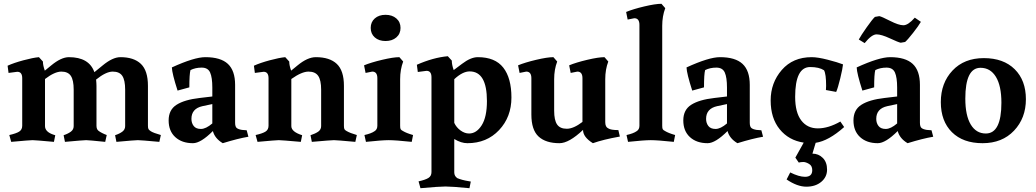

<svg xmlns="http://www.w3.org/2000/svg" viewBox="-20 -738 5453 1011"><path d="M486 -319Q488 -299 488 -286V-76Q488 -57 499 -49Q515 -37 542 -27L534 9Q446 0 433.5 0Q421 0 322 9L315 -26Q339 -34 353.5 -45Q368 -56 368 -74V-266Q368 -316 353 -338.5Q338 -361 303 -361Q268 -361 217 -322V-74Q217 -43 264 -28L271 -26L264 9Q165 0 151.5 0Q138 0 39 9L29 -27Q65 -35 81 -45Q97 -55 97 -76V-326Q97 -360 71 -360L25 -354L20 -392Q53 -407 103 -420.5Q153 -434 185 -437L206 -414Q206 -394 216 -366L249 -393Q302 -437 343 -437Q449 -437 477 -358L520 -393Q573 -437 614 -437Q685 -437 722 -401.5Q759 -366 759 -286V-76Q759 -63 762 -58Q765 -53 774 -47Q788 -38 827 -27L819 9Q720 0 706 0Q692 0 593 9L586 -26Q610 -34 624.5 -45Q639 -56 639 -74V-266Q639 -316 624 -338.5Q609 -361 573.5 -361Q538 -361 486 -319Z M1098 -88V-190L1046 -179Q988 -166 988 -112Q988 -90 1000 -74.5Q1012 -59 1038 -59Q1064 -59 1098 -88ZM1218 -291V-92Q1218 -71 1226.5 -64Q1235 -57 1254 -54L1279 -52L1288 -18Q1234 -9 1153 16Q1111 -9 1101 -48Q1037 16 996 16Q938 16 903 -16Q868 -48 868 -104Q868 -160 910 -186.5Q952 -213 1031 -222L1098 -230V-277Q1098 -330 1086.5 -356Q1075 -382 1042 -382Q1009 -382 983 -369Q977 -348 977 -278L915 -261Q886 -351 885 -383Q1003 -437 1061 -437Q1142 -437 1180 -401.5Q1218 -366 1218 -291Z M1514 -74Q1514 -44 1571 -26L1564 9Q1461 0 1448 0Q1435 0 1336 9L1326 -27Q1362 -35 1378 -45Q1394 -55 1394 -76V-326Q1394 -360 1368 -360L1322 -354L1317 -392Q1350 -407 1400 -420.5Q1450 -434 1482 -437L1503 -414Q1503 -394 1513 -366L1546 -393Q1599 -437 1643 -437Q1716 -437 1753.5 -401.5Q1791 -366 1791 -286V-76Q1791 -63 1793.5 -58Q1796 -53 1805 -48Q1824 -37 1859 -27L1851 9Q1752 0 1738.5 0Q1725 0 1622 9L1615 -26Q1640 -34 1656 -45Q1671 -56 1671 -74V-266Q1671 -316 1655.5 -338.5Q1640 -361 1604.5 -361Q1569 -361 1514 -322Z M2087 -321V-76Q2087 -63 2089.5 -58Q2092 -53 2102 -48Q2120 -37 2155 -27L2148 9Q2062 0 2027 0Q1992 0 1907 9L1899 -27Q1935 -35 1952 -47Q1967 -56 1967 -76V-326Q1967 -361 1940 -361L1905 -354L1897 -394Q1933 -409 1992 -423Q2051 -437 2083 -437L2103 -414Q2087 -372 2087 -321ZM1953.5 -541Q1932 -560 1932 -591Q1932 -622 1953.5 -641Q1975 -660 2010 -660Q2045 -660 2067 -641Q2089 -622 2089 -591Q2089 -560 2067 -541Q2045 -522 2010 -522Q1975 -522 1953.5 -541Z M2450 -35Q2489 -35 2516.5 -78.5Q2544 -122 2544 -206Q2544 -362 2453 -362Q2416 -362 2372 -321V-91Q2383 -67 2405 -51Q2427 -35 2450 -35ZM2452 253Q2359 244 2326 244Q2293 244 2194 253L2184 217Q2220 209 2236 199Q2252 189 2252 168V-331Q2252 -365 2226 -365L2180 -359L2175 -397Q2261 -435 2338 -442L2359 -419Q2359 -397 2369 -369L2413 -402Q2459 -437 2496 -437Q2587 -437 2630 -382Q2673 -327 2673 -224.5Q2673 -122 2608 -53Q2543 16 2441 16Q2408 16 2372 -6V170Q2372 189 2388 200Q2411 210 2448 216L2459 218Z M3167 -321V-95Q3167 -69 3183 -62Q3196 -53 3236 -53L3244 -19Q3155 -3 3102 16Q3050 -16 3050 -54Q2976 16 2926 16Q2854 16 2816 -19Q2778 -54 2778 -135V-326Q2778 -361 2751 -361L2716 -354L2708 -394Q2744 -409 2803 -423Q2862 -437 2894 -437L2914 -414Q2898 -372 2898 -321V-155Q2898 -105 2913.5 -82.5Q2929 -60 2964.5 -60Q3000 -60 3047 -96V-326Q3047 -361 3020 -361L2985 -354L2977 -394Q3013 -409 3072 -423Q3131 -437 3163 -437L3183 -414Q3167 -372 3167 -321Z M3467 -602V-76Q3467 -63 3469.5 -58Q3472 -53 3482 -48Q3500 -37 3535 -27L3528 9Q3442 0 3407 0Q3372 0 3287 9L3279 -27Q3315 -35 3332 -47Q3347 -56 3347 -76V-607Q3347 -642 3320 -642L3285 -635L3277 -675Q3313 -690 3372 -704Q3431 -718 3463 -718L3483 -695Q3467 -653 3467 -602Z M3808 -88V-190L3756 -179Q3698 -166 3698 -112Q3698 -90 3710 -74.5Q3722 -59 3748 -59Q3774 -59 3808 -88ZM3928 -291V-92Q3928 -71 3936.5 -64Q3945 -57 3964 -54L3989 -52L3998 -18Q3944 -9 3863 16Q3821 -9 3811 -48Q3747 16 3706 16Q3648 16 3613 -16Q3578 -48 3578 -104Q3578 -160 3620 -186.5Q3662 -213 3741 -222L3808 -230V-277Q3808 -330 3796.5 -356Q3785 -382 3752 -382Q3719 -382 3693 -369Q3687 -348 3687 -278L3625 -261Q3596 -351 3595 -383Q3713 -437 3771 -437Q3852 -437 3890 -401.5Q3928 -366 3928 -291Z M4254 -437Q4286 -437 4338.5 -423.5Q4391 -410 4419 -399Q4417 -377 4404.5 -325.5Q4392 -274 4383 -254L4329 -264Q4330 -273 4330 -286Q4330 -348 4319 -368Q4293 -385 4246 -385Q4167 -385 4167 -228Q4167 -146 4199 -104Q4231 -62 4286.5 -62Q4342 -62 4405 -98L4425 -69Q4343 4 4275 14L4258 71Q4290 71 4312.5 93.5Q4335 116 4335 155Q4335 194 4304.5 219.5Q4274 245 4226 245Q4178 245 4122 207L4141 170Q4187 193 4219 193Q4257 193 4257 158Q4257 135 4240 125Q4223 115 4210 115Q4197 115 4186 118L4168 92L4212 13Q4133 1 4085.5 -57.5Q4038 -116 4038 -209Q4038 -302 4096.5 -369.5Q4155 -437 4254 -437Z M4704 -88V-190L4652 -179Q4594 -166 4594 -112Q4594 -90 4606 -74.5Q4618 -59 4644 -59Q4670 -59 4704 -88ZM4824 -291V-92Q4824 -71 4832.5 -64Q4841 -57 4860 -54L4885 -52L4894 -18Q4840 -9 4759 16Q4717 -9 4707 -48Q4643 16 4602 16Q4544 16 4509 -16Q4474 -48 4474 -104Q4474 -160 4516 -186.5Q4558 -213 4637 -222L4704 -230V-277Q4704 -330 4692.5 -356Q4681 -382 4648 -382Q4615 -382 4589 -369Q4583 -348 4583 -278L4521 -261Q4492 -351 4491 -383Q4609 -437 4667 -437Q4748 -437 4786 -401.5Q4824 -366 4824 -291ZM4533 -511 4502 -530Q4514 -552 4543.5 -594Q4573 -636 4587 -649L4610 -653Q4622 -651 4667 -628Q4712 -605 4737 -605Q4762 -605 4797 -645L4829 -623Q4817 -602 4788 -565Q4759 -528 4746 -517L4723 -513Q4711 -515 4666 -536Q4621 -557 4595.5 -557Q4570 -557 4533 -511Z M5154 16Q5051 16 4992.5 -42Q4934 -100 4934 -200.5Q4934 -301 4995.5 -366.5Q5057 -432 5160.5 -432Q5264 -432 5323 -373.5Q5382 -315 5382 -215.5Q5382 -116 5319.5 -50Q5257 16 5154 16ZM5063 -219Q5063 -130 5091.5 -82.5Q5120 -35 5171 -35Q5253 -35 5253 -197Q5253 -286 5224 -333.5Q5195 -381 5143 -381Q5063 -381 5063 -219Z"/></svg>

Font: Buenard
Style: Bold
Weight: 700
Foundry: FontFuror
Version: Version 1.002 2011